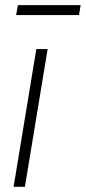

<svg xmlns="http://www.w3.org/2000/svg" viewBox="-20 -718 330 738"><path d="M32.2 0 119.6 -529.3H163.1L75.7 0ZM290 -698.2 283.7 -660.2H42L48.8 -698.2Z"/></svg>

Font: Inter 24pt ExtraLight
Style: Italic
Weight: 250
Italic angle: -9.3988°
Version: Version 4.001;git-66647c0bb